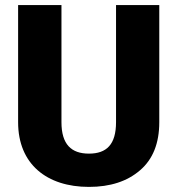

<svg xmlns="http://www.w3.org/2000/svg" viewBox="-20 -731 705 761"><path d="M439.9 -246.6C439.9 -158.7 402.8 -122.1 332.5 -122.1C262.7 -122.1 223.6 -158.7 223.6 -246.6V-710.9H51.8V-246.6C51.8 -80.1 166 9.8 332.5 9.8C417 9.8 484.4 -12.2 535.2 -56.2C585.9 -99.6 611.3 -163.1 611.3 -246.6V-710.9H439.9Z"/></svg>

Font: Vazirmatn Black
Style: Regular
Weight: 900
Designer: Saber Rastikerdar
Foundry: Saber Rastikerdar
Version: Version 33.003